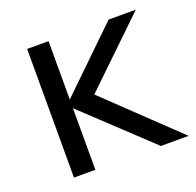

<svg xmlns="http://www.w3.org/2000/svg" viewBox="-94 -585 696 683"><g transform="rotate(-20 254.5 -243.5)"><path d="M509 0H404L156 -233V0H75V-487H156V-266L383 -486H486L244 -253Z"/></g></svg>

Font: wassup Sans
Style: Regular
Weight: 400
Version: Version 2.001